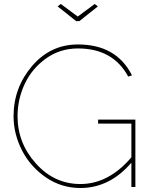

<svg xmlns="http://www.w3.org/2000/svg" viewBox="-20 -938 760 963"><path d="M378 -832H362L269 -906L285 -918L370 -855L455 -918L471 -906ZM472 -338H659V0H639V-122Q530 5 383 5Q288 5 210 -48.5Q132 -102 90 -184.5Q48 -267 48 -355Q48 -498 140.5 -606.5Q233 -715 371 -715Q564 -715 642 -560L623 -554Q547 -695 371 -695Q281 -695 210.5 -644.5Q140 -594 104 -517Q68 -440 68 -355Q68 -220 160.5 -117.5Q253 -15 383 -15Q525 -15 639 -149V-318H472Z"/></svg>

Font: Raleway-v4020 Thin
Style: Regular
Weight: 250
Designer: Matt McInerney, Pablo Impallari, Rodrigo Fuenzalida
Foundry: Matt McInerney, Pablo Impallari, Rodrigo Fuenzalida
Version: Version 4.020;PS 004.020;hotconv 1.0.88;makeotf.lib2.5.64775